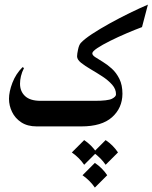

<svg xmlns="http://www.w3.org/2000/svg" viewBox="-20 -555 669 843"><path d="M292.5 0H141.1Q100.6 0 73.5 -17.8Q46.4 -35.6 33 -63.5Q19.5 -91.3 19.5 -121.1Q19.5 -152.3 34.4 -191.4Q49.3 -230.5 79.1 -260.3L85.4 -256.3Q76.2 -238.3 72 -220.7Q67.9 -203.1 67.9 -187.5Q67.9 -153.8 90.1 -133.1Q112.3 -112.3 158.2 -112.3H293.9Q302.7 -112.3 307.4 -94Q312 -75.7 312 -60.1Q312 -43 307.1 -21.5Q302.2 0 292.5 0ZM629.4 -534.7 603.5 -436Q573.2 -424.8 535.6 -408.7Q498 -392.6 463.6 -375.5Q429.2 -358.4 407.2 -343.8Q385.3 -329.1 385.3 -320.8Q385.3 -312.5 398.4 -304Q411.6 -295.4 431.4 -283.4Q451.2 -271.5 470.9 -253.7Q490.7 -235.8 504.2 -208.7Q517.6 -181.6 517.6 -143.1Q517.1 -80.6 471.9 -40.3Q426.8 0 336.9 0H290.5Q279.8 0 272 -16.6Q264.2 -33.2 264.2 -56.2Q264.2 -79.1 272 -95.7Q279.8 -112.3 290.5 -112.3H395.5Q453.6 -112.3 471.4 -121.3Q489.3 -130.4 489.3 -140.6Q489.7 -163.6 472.4 -183.1Q455.1 -202.6 429.7 -219.2Q404.3 -235.8 378.7 -250.7Q353 -265.6 335.7 -279.5Q318.4 -293.5 318.4 -307.6Q318.4 -317.9 322.8 -338.1Q327.1 -358.4 335 -366.7Q349.6 -382.8 383.5 -405.3Q417.5 -427.7 461.2 -451.9Q504.9 -476.1 549.3 -497.8Q593.8 -519.5 629.4 -534.7ZM396.5 160.2Q429.7 182.6 450.7 214.4L396.5 268.6Q376 238.3 342.3 214.4ZM349.6 60.1Q382.8 82.5 403.8 114.3L349.6 168.5Q329.1 138.2 295.4 114.3ZM443.8 60.1Q477.1 82.5 498 114.3L443.8 168.5Q423.3 138.2 389.6 114.3Z"/></svg>

Font: Lateef SemiBold
Style: Regular
Weight: 600
Designer: SIL International
Foundry: SIL International
Version: Version 4.200